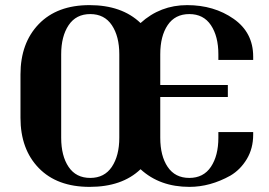

<svg xmlns="http://www.w3.org/2000/svg" viewBox="-20 -720 1049 750"><path d="M969 -194Q969 -140 944 -98.5Q919 -57 880 -34Q801 10 720 10Q604 10 529 -59Q457 10 330 10Q203 10 131.5 -63.5Q60 -137 60 -260V-429Q60 -552 131.5 -626Q203 -700 329.5 -700Q456 -700 529 -630Q606 -700 711 -700Q816 -700 892.5 -646.5Q969 -593 969 -499V-486H833V-508Q833 -578 804 -621.5Q775 -665 719.5 -665Q664 -665 635 -622Q606 -579 606 -508V-388H870V-341H606V-182Q606 -111 635 -68Q664 -25 719.5 -25Q775 -25 804 -68.5Q833 -112 833 -182V-204H969ZM446 -182V-508Q446 -578 417 -621.5Q388 -665 332.5 -665Q277 -665 248 -621.5Q219 -578 219 -508V-182Q219 -111 248 -68Q277 -25 332.5 -25Q388 -25 417 -68.5Q446 -112 446 -182Z"/></svg>

Font: Trochut
Style: Bold
Weight: 700
Designer: Andreu Balius
Foundry: Andreu Balius
Version: Version 1.001